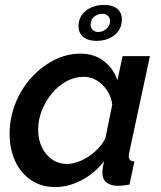

<svg xmlns="http://www.w3.org/2000/svg" viewBox="-20 -750 655 780"><path d="M205 10Q147 10 105 -19Q63 -48 41 -97Q19 -146 19 -206Q19 -270 42 -328.5Q65 -387 105.5 -432.5Q146 -478 198 -505Q250 -532 307 -532Q364 -532 403 -501Q442 -470 457 -424L478 -522H589L505 -130Q504 -125 503.5 -121.5Q503 -118 503 -115Q503 -95 526 -94L506 0Q492 2 481 3.5Q470 5 461 5Q430 5 413 -8.5Q396 -22 396 -47Q396 -52 396.5 -59Q397 -66 398.5 -75Q400 -84 403 -95Q364 -45 310.5 -17.5Q257 10 205 10ZM253 -84Q273 -84 295.5 -92Q318 -100 339.5 -114Q361 -128 379 -147Q397 -166 408 -188L436 -325Q432 -357 415 -382.5Q398 -408 373.5 -423Q349 -438 321 -438Q283 -438 249.5 -419.5Q216 -401 190.5 -370Q165 -339 150 -301Q135 -263 135 -224Q135 -184 149.5 -153Q164 -122 190.5 -103Q217 -84 253 -84ZM299 -643Q299 -683 329 -706.5Q359 -730 403 -730Q437 -730 456 -714.5Q475 -699 475 -671Q475 -632 446 -608Q417 -584 371 -584Q338 -584 318.5 -600Q299 -616 299 -643ZM395 -694Q377 -694 362.5 -682Q348 -670 348 -650Q348 -638 356.5 -629Q365 -620 379 -620Q397 -620 412 -633Q427 -646 427 -664Q427 -678 418 -686Q409 -694 395 -694Z"/></svg>

Font: Raleway Thin SemiBold
Style: Italic
Weight: 600
Italic angle: -12°
Version: Version 4.026